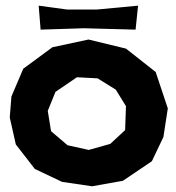

<svg xmlns="http://www.w3.org/2000/svg" viewBox="-20 -649 626 681"><path d="M117.2 -628.9 124 -543.9 277.3 -548.8 460.9 -543.9 469.7 -628.9 323.2 -615.2H217.8ZM252.9 -375 326.2 -371.1 390.6 -331.1 426.8 -272.5 423.8 -187.5 371.1 -138.7 294.9 -117.2 219.7 -133.8 161.1 -183.6 149.4 -255.9 176.8 -323.2ZM306.6 11.7 416 -7.8 518.6 -77.1 559.6 -163.1 575.2 -264.6 532.2 -393.6 426.8 -476.6 293.9 -508.8 166 -481.4 62.5 -405.3 20.5 -306.6 14.6 -232.4 36.1 -136.7 103.5 -49.8 200.2 -3.9Z"/></svg>

Font: MaokenAssortedSans-Lite
Style: Lite
Weight: 400
Version: Version 1.400